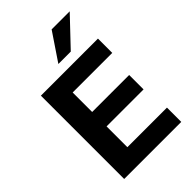

<svg xmlns="http://www.w3.org/2000/svg" viewBox="-272 -1045 1149 1149"><g transform="rotate(-45 302.5 -470.0)"><path d="M71 0V-705H554V-584H219V-419H532V-297H219V-121H554V0ZM279 -765 397 -940H550L384 -765Z"/></g></svg>

Font: Nunito Sans 12pt ExtraLight 12pt ExtraBold
Style: Regular
Weight: 800
Version: Version 3.101;gftools[0.9.27]